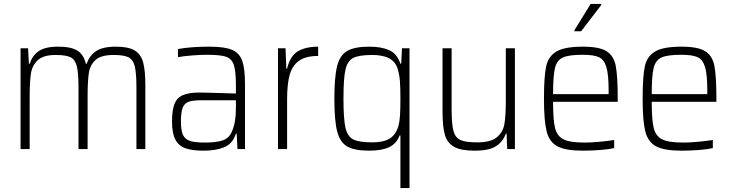

<svg xmlns="http://www.w3.org/2000/svg" viewBox="-20 -754 3706 971"><path d="M84 -510H122L126 -432H131Q142 -471 174.5 -494.5Q207 -518 274 -518Q340 -518 371.5 -498Q403 -478 414 -432H419Q431 -471 464.5 -494.5Q498 -518 566 -518Q630 -518 661.5 -498.5Q693 -479 704 -438.5Q715 -398 715 -321V0H670V-309Q670 -385 661.5 -419Q653 -453 629.5 -464.5Q606 -476 554 -476Q492 -476 464 -451.5Q436 -427 429.5 -386Q423 -345 423 -264V0H377V-309Q377 -385 368.5 -419Q360 -453 336.5 -464.5Q313 -476 261 -476Q200 -476 171.5 -450Q143 -424 136.5 -382.5Q130 -341 130 -264V0H84Z M850 -139Q850 -196 862 -227.5Q874 -259 904 -272.5Q934 -286 989 -286Q1020 -286 1173 -281V-323Q1173 -396 1162 -427Q1151 -458 1122 -467.5Q1093 -477 1024 -477Q993 -477 950 -473.5Q907 -470 880 -465V-506Q945 -518 1039 -518Q1116 -518 1153.5 -502Q1191 -486 1205 -446.5Q1219 -407 1219 -328V0H1181L1177 -78H1173Q1156 -26 1113 -9Q1070 8 1010 8Q952 8 918 -4Q884 -16 867 -48Q850 -80 850 -139ZM1153 -89Q1164 -115 1168.5 -143Q1173 -171 1173 -209V-247H1001Q956 -247 934.5 -239.5Q913 -232 904 -209.5Q895 -187 895 -140Q895 -95 905 -72.5Q915 -50 940.5 -41.5Q966 -33 1017 -33Q1071 -33 1104.5 -43.5Q1138 -54 1153 -89Z M1386 -510H1424L1428 -407H1432Q1447 -471 1486.5 -494.5Q1526 -518 1589 -518V-471Q1526 -471 1492 -446.5Q1458 -422 1445 -375.5Q1432 -329 1432 -253V0H1386Z M2005 -69H2001Q1985 -27 1947.5 -9.5Q1910 8 1847 8Q1772 8 1735.5 -13.5Q1699 -35 1685 -90Q1671 -145 1671 -255Q1671 -365 1685 -420Q1699 -475 1736 -496.5Q1773 -518 1848 -518Q1908 -518 1948 -500.5Q1988 -483 2005 -432H2009L2013 -510H2051V197H2005ZM1994 -114Q2001 -138 2003 -170Q2005 -202 2005 -255Q2005 -312 2002.5 -344Q2000 -376 1991 -406Q1980 -442 1948 -459Q1916 -476 1862 -476Q1796 -476 1766.5 -461Q1737 -446 1727 -401.5Q1717 -357 1717 -255Q1717 -153 1727 -108.5Q1737 -64 1766.5 -49Q1796 -34 1862 -34Q1918 -34 1949.5 -52.5Q1981 -71 1994 -114Z M2218 -190V-510H2264V-201Q2264 -125 2273.5 -91Q2283 -57 2309.5 -45.5Q2336 -34 2394 -34Q2462 -34 2493 -60Q2524 -86 2531 -127.5Q2538 -169 2538 -246V-510H2584V0H2545L2542 -78H2538Q2524 -38 2489 -15Q2454 8 2380 8Q2311 8 2276.5 -11.5Q2242 -31 2230 -72Q2218 -113 2218 -190Z M3104 -239H2777Q2777 -148 2787 -107Q2797 -66 2829.5 -49.5Q2862 -33 2936 -33Q2969 -33 3011.5 -37Q3054 -41 3086 -46V-5Q3060 1 3016 4.5Q2972 8 2928 8Q2840 8 2799 -14Q2758 -36 2744.5 -89.5Q2731 -143 2731 -254Q2731 -367 2742 -418Q2753 -469 2794 -493.5Q2835 -518 2928 -518Q3011 -518 3047.5 -495Q3084 -472 3094 -420.5Q3104 -369 3104 -256ZM2777 -278H3058V-296Q3058 -378 3046.5 -415.5Q3035 -453 3008.5 -465Q2982 -477 2926 -477Q2856 -477 2826 -463Q2796 -449 2786.5 -409.5Q2777 -370 2777 -278ZM2885 -596V-601L2967 -734H3021V-729L2919 -596Z M3603 -239H3276Q3276 -148 3286 -107Q3296 -66 3328.5 -49.5Q3361 -33 3435 -33Q3468 -33 3510.5 -37Q3553 -41 3585 -46V-5Q3559 1 3515 4.5Q3471 8 3427 8Q3339 8 3298 -14Q3257 -36 3243.5 -89.5Q3230 -143 3230 -254Q3230 -367 3241 -418Q3252 -469 3293 -493.5Q3334 -518 3427 -518Q3510 -518 3546.5 -495Q3583 -472 3593 -420.5Q3603 -369 3603 -256ZM3276 -278H3557V-296Q3557 -378 3545.5 -415.5Q3534 -453 3507.5 -465Q3481 -477 3425 -477Q3355 -477 3325 -463Q3295 -449 3285.5 -409.5Q3276 -370 3276 -278Z"/></svg>

Font: Saira Semi Condensed ExtraLight
Style: Regular
Weight: 200
Width: 4
Designer: Hector Gatti with collaboration of the Omnibus-Type team
Foundry: Omnibus-Type
Version: Version 1.001; ttfautohint (v1.8)